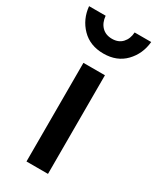

<svg xmlns="http://www.w3.org/2000/svg" viewBox="-225 -785 691 843"><g transform="rotate(30 120.5 -364.0)"><path d="M66 -500H175V0H66ZM194 -728H278Q272 -665 230.5 -622Q189 -579 121 -579Q53 -579 11 -622Q-31 -665 -37 -728H47Q50 -694 69.5 -674Q89 -654 121.5 -654Q154 -654 173 -674.5Q192 -695 194 -728Z"/></g></svg>

Font: TitilliumWebSemiBold
Style: Bold
Weight: 600
Version: Version 1.001;PS 57.000;hotconv 1.0.70;makeotf.lib2.5.55311